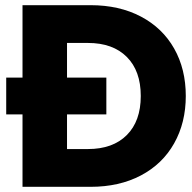

<svg xmlns="http://www.w3.org/2000/svg" viewBox="-20 -722 742 742"><path d="M698 -351Q698 -248 653 -168Q608 -88 524.5 -44Q441 0 330 0H67V-280H4V-422H67V-702H330Q441 -702 524.5 -658Q608 -614 653 -534.5Q698 -455 698 -351ZM524 -351Q524 -448 470 -502Q416 -556 320 -556H239V-422H391V-280H239V-146H320Q416 -146 470 -200Q524 -254 524 -351Z"/></svg>

Font: IBM-Poppins
Style: Poppins-Bold
Weight: 700
Designer: Mike Abbink, Paul van der Laan, Pieter van Rosmalen, Ben Mitchell, Mark Frömberg
Foundry: Bold Monday
Version: Version 1.1